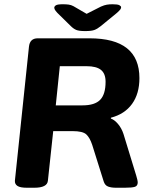

<svg xmlns="http://www.w3.org/2000/svg" viewBox="-20 -880 711 902"><path d="M106 2Q75 2 62 -6.5Q49 -15 50 -31L116 -660Q120 -700 157 -700H401Q635 -700 635 -513Q635 -440 600.5 -392Q566 -344 501 -327V-323Q518 -317 534.5 -297.5Q551 -278 560 -251L620 -55Q623 -45 625 -36.5Q627 -28 627 -23Q627 -7 614 -2.5Q601 2 566 2H525Q503 2 488 -3.5Q473 -9 467 -28L413 -200Q402 -233 385.5 -248.5Q369 -264 321 -264H230L205 -31Q202 2 141 2ZM242 -385H368Q425 -385 450.5 -411Q476 -437 476 -496Q476 -534 454.5 -551.5Q433 -569 387 -569H261ZM509 -860Q533 -860 541 -855.5Q549 -851 549 -846Q549 -841 545.5 -836Q542 -831 530 -820L453 -757Q437 -744 423 -739Q409 -734 380 -734Q351 -734 338 -739.5Q325 -745 312 -758L249 -820Q239 -831 237 -836Q235 -841 235 -844Q235 -850 242.5 -855Q250 -860 275 -860Q290 -860 302 -858.5Q314 -857 325 -851L387 -815L454 -849Q470 -856 482 -858Q494 -860 509 -860Z"/></svg>

Font: Asap Semi Expanded Semi Expanded Regular
Style: Bold Italic
Weight: 700
Width: 6
Italic angle: -6°
Designer: Pablo Cosgaya
Foundry: Omnibus-Type
Version: Version 3.001; ttfautohint (v1.8.4.7-5d5b)